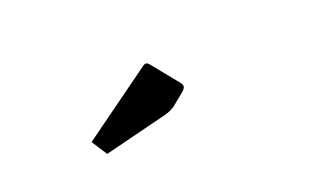

<svg xmlns="http://www.w3.org/2000/svg" viewBox="-33 -836 666 396"><g transform="rotate(-20 300.0 -638.0)"><path d="M132 -564ZM132 -598 284 -708Q289 -712 292 -712Q296 -712 300 -707L343 -654Q350 -646 350 -642Q350 -637 343 -631L316 -609Q308 -603 294 -599L154 -564Z"/></g></svg>

Font: Changa
Style: Regular
Weight: 400
Designer: Eduardo Rodriguez Tunni
Foundry: Eduardo Rodriguez Tunni
Version: Version 2.002; ttfautohint (v1.5.10-5e6f)